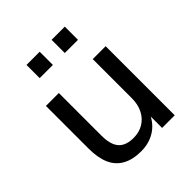

<svg xmlns="http://www.w3.org/2000/svg" viewBox="-196 -824 957 957"><g transform="rotate(-45 282.5 -345.5)"><path d="M247 9Q188 9 148.5 -13Q109 -35 90 -78Q71 -121 71 -186V-487H162V-186Q162 -145 173 -118Q184 -91 207.5 -78Q231 -65 267 -65Q307 -65 337 -83Q367 -101 384 -134Q401 -167 401 -211V-487H492V0H403V-110H416Q396 -52 351.5 -21.5Q307 9 247 9ZM324 -607V-700H417V-607ZM147 -607V-700H240V-607Z"/></g></svg>

Font: Nunito Sans 12pt ExtraLight 12pt Medium
Style: Regular
Weight: 500
Version: Version 3.101;gftools[0.9.27]